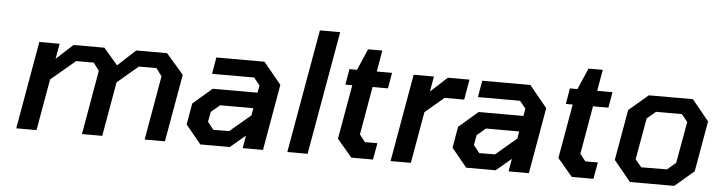

<svg xmlns="http://www.w3.org/2000/svg" viewBox="-46 -939 4259 1141"><g transform="rotate(5 2083.5 -368.5)"><path d="M75 0 167 -523H288L272 -432L371 -523H555L639 -425L745 -523H929L1033 -403L962 0H841L908 -383L874 -429H769L645 -324L588 0H467L534 -383L500 -429H395L250 -307L196 0Z M1173 0 1082 -111 1104 -238 1218 -336H1485L1493 -380L1457 -424H1206L1223 -523H1510L1616 -394L1547 0H1426L1439 -76L1349 0ZM1243 -93 1337 -94 1461 -199 1468 -242H1270L1218 -198L1207 -138Z M1692 0 1822 -737H1943L1813 0Z M2074 0 1985 -105 2042 -429H2001L2017 -523H2062L2117 -650H2202L2180 -523H2271L2255 -429H2163L2113 -142L2146 -99H2221L2203 0Z M2308 0 2400 -523H2521L2505 -432L2604 -523H2733L2712 -402H2595L2483 -307L2429 0Z M2759 0 2668 -111 2690 -238 2804 -336H3071L3079 -380L3043 -424H2792L2809 -523H3096L3202 -394L3133 0H3012L3025 -76L2935 0ZM2829 -93 2923 -94 3047 -199 3054 -242H2856L2804 -198L2793 -138Z M3389 0 3300 -105 3357 -429H3316L3332 -523H3377L3432 -650H3517L3495 -523H3586L3570 -429H3478L3428 -142L3461 -99H3536L3518 0Z M4000 0H3736L3635 -123L3688 -425L3803 -523H4066L4167 -399L4114 -97ZM3795 -93 3949 -94 4000 -138 4044 -385 4008 -429H3854L3802 -385L3758 -138Z"/></g></svg>

Font: Tomorrow Medium
Style: Italic
Weight: 500
Italic angle: -10°
Designer: Tony de Marco, Monica Rizzolli
Foundry: Just in Type
Version: Version 2.002